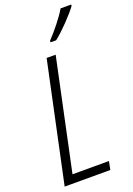

<svg xmlns="http://www.w3.org/2000/svg" viewBox="-176 -1014 750 1079"><g transform="rotate(-20 199.0 -474.5)"><path d="M217 -798V-789H250C296 -824 369 -901 398 -941V-949H335C310 -906 262 -846 217 -798ZM14 0H287L297 -50H79L220 -714H166Z"/></g></svg>

Font: Noto Sans Condensed Light
Style: Italic
Weight: 300
Width: 3
Italic angle: -12°
Designer: Monotype Design Team
Foundry: Monotype Imaging Inc.
Version: Version 2.013